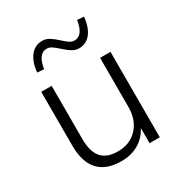

<svg xmlns="http://www.w3.org/2000/svg" viewBox="-173 -846 914 975"><g transform="rotate(-30 284.5 -359.0)"><path d="M80 0ZM259 8Q80 8 80 -186V-501H141V-190Q141 -114 172 -79Q203 -44 267 -44Q338 -44 381.5 -90.5Q425 -137 425 -214V-501H486V0H426V-89Q402 -42 358.5 -17Q315 8 259 8ZM150 -593 111 -596Q117 -657 144 -690Q171 -723 213 -723Q234 -723 252.5 -712Q271 -701 295 -679Q317 -658 330.5 -650Q344 -642 357 -642Q408 -642 420 -726L459 -723Q453 -662 426.5 -629Q400 -596 358 -596Q338 -596 319 -607Q300 -618 275 -641Q254 -660 240.5 -668.5Q227 -677 213 -677Q187 -677 171.5 -655Q156 -633 150 -593Z"/></g></svg>

Font: Winston Light
Style: Regular
Weight: 300
Designer: Original fonts by Vernon Adams / Changes by Cristiano Sobral
Foundry: Original fonts by Vernon Adams / Changes by Cristiano Sobral
Version: Version 2.503;July 17, 2020;FontCreator 13.0.0.2655 64-bit